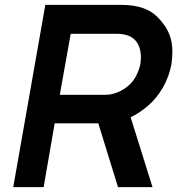

<svg xmlns="http://www.w3.org/2000/svg" viewBox="-20 -770 729 790"><path d="M384.5 -262.5H205L159.5 0H34.5L166.5 -750H477Q507 -750 531.2 -746Q555.5 -742 575.2 -734.2Q595 -726.5 611 -714.5Q627 -702.5 640.5 -686.5Q657 -667.5 667.8 -647.8Q678.5 -628 683.8 -606.2Q689 -584.5 689.2 -559.8Q689.5 -535 685.5 -506.5Q676 -455 650.5 -410.2Q625 -365.5 587.5 -333.5Q552.5 -304 517.5 -287.5L607.5 0H465.5ZM226 -380H414.5Q440 -380 467 -391.5Q494 -403 515.5 -424Q531 -439.5 542 -461.5Q553 -483.5 557.5 -506.5Q561.5 -531 558.2 -555Q555 -579 542.5 -597Q518.5 -631 459.5 -631H271Z"/></svg>

Font: Russisch Sans
Style: Bold Italic
Weight: 700
Italic angle: -10°
Designer: Michael Sharanda (font) & Cristiano Sobral (main changes)
Foundry: Michael Sharanda
Version: Version 2.00;September 8, 2020;FontCreator 13.0.0.2681 64-bi